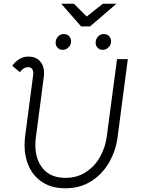

<svg xmlns="http://www.w3.org/2000/svg" viewBox="-20 -1002 774 1032"><path d="M112 -222Q112 -245 115 -269L158 -597Q159 -601 159 -608Q159 -623 152 -632Q145 -641 132 -641Q106 -641 87 -614L46 -648Q60 -669 82.5 -683.5Q105 -698 133 -698Q172 -698 194.5 -673.5Q217 -649 217 -610Q217 -599 216 -593L173 -265Q170 -244 170 -223Q170 -144 211.5 -95Q253 -46 332 -46Q396 -46 444 -78.5Q492 -111 519.5 -162Q547 -213 554 -269L609 -684H667L612 -265Q603 -194 567.5 -131Q532 -68 472 -29Q412 10 331 10Q261 10 211.5 -20.5Q162 -51 137 -104Q112 -157 112 -222ZM279 -772Q279 -792 292 -805.5Q305 -819 323 -819Q340 -819 351 -808Q362 -797 362 -780Q362 -761 348.5 -747.5Q335 -734 317 -734Q301 -734 290 -745Q279 -756 279 -772ZM494 -772Q494 -792 507 -805.5Q520 -819 538 -819Q555 -819 566 -808Q577 -797 577 -780Q577 -761 563.5 -747.5Q550 -734 532 -734Q516 -734 505 -745Q494 -756 494 -772ZM377 -982 446 -913 533 -982H606L464 -860H416L309 -982Z"/></svg>

Font: Bellota
Style: Italic
Weight: 400
Italic angle: -7.5°
Designer: Kemie Guaida
Foundry: Kemie Guaida
Version: Version 4.001